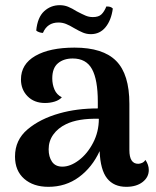

<svg xmlns="http://www.w3.org/2000/svg" viewBox="-20 -712 602 742"><path d="M555 -55Q555 -27 531 -8.5Q507 10 468 10Q420 10 394 -22.5Q368 -55 365 -128Q336 -65 285 -27.5Q234 10 167 10Q109 10 73.5 -21Q38 -52 38 -107Q38 -171 86.5 -212Q135 -253 210 -274Q277 -293 358 -293V-319Q358 -404 335.5 -445Q313 -486 261 -486Q226 -486 204 -467.5Q182 -449 182 -409Q182 -386 190.5 -366Q199 -346 219 -336Q209 -325 191.5 -319.5Q174 -314 154 -314Q112 -314 86.5 -340Q61 -366 61 -405Q61 -464 116.5 -496Q172 -528 268 -528Q378 -528 429 -476.5Q480 -425 480 -311V-132Q480 -79 514 -79Q521 -79 529 -82.5Q537 -86 542 -94Q555 -75 555 -55ZM362 -253Q282 -255 235 -232Q204 -217 186 -192Q168 -167 168 -135Q168 -106 181 -87Q194 -68 221 -68Q252 -68 285 -93Q318 -118 340 -160.5Q362 -203 362 -253ZM331 -580Q315 -580 300.5 -586Q286 -592 267 -603Q249 -614 235 -619.5Q221 -625 206 -625Q163 -625 146 -585H144Q139 -585 131.5 -587.5Q124 -590 120 -594Q125 -645 150.5 -668.5Q176 -692 211 -692Q228 -692 243 -686Q258 -680 277 -668Q298 -657 311 -651.5Q324 -646 339 -646Q361 -646 372 -656.5Q383 -667 391 -687Q400 -687 405.5 -685.5Q411 -684 416 -679Q410 -634 388 -607Q366 -580 331 -580Z"/></svg>

Font: Arima Madurai ExtraBold
Style: Regular
Weight: 800
Designer: Joana Correia and Natanael Gama
Foundry: NDISCOVER
Version: Version 1.019